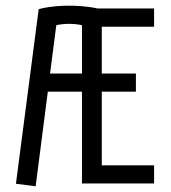

<svg xmlns="http://www.w3.org/2000/svg" viewBox="-20 -646 602 676"><path d="M522.5 -551.8H338.4V-387.2H458.5V-323.2H338.4V-64H522.5V0H268.6V-323.2H148.4L105.5 9.8L36.1 1L116.2 -613.8Q132.8 -618.2 148.9 -620.6Q165 -623 179.2 -624.3Q193.4 -625.5 204.6 -625.7Q215.8 -626 223.1 -626Q230.5 -626 241 -625.7Q251.5 -625.5 264.6 -624.5Q277.8 -623.5 292.7 -621.6Q307.6 -619.6 323.2 -616.2H522.5ZM223.1 -562Q211.4 -562 199.7 -560.8Q188 -559.6 178.2 -557.1L156.2 -387.2H268.6V-557.1Q258.8 -559.6 247.1 -560.8Q235.4 -562 223.1 -562Z"/></svg>

Font: Aubrey
Style: Regular
Weight: 400
Designer: Gayaneh Bagdasaryan | Cyreal.org
Foundry: Gayaneh Bagdasaryan | Cyreal.org
Version: Version 1.000